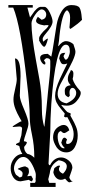

<svg xmlns="http://www.w3.org/2000/svg" viewBox="-20 -736 352 756"><path d="M133 -578H135L134 -581Q134 -584 134 -585Q134 -598 164 -625Q171 -632 171 -637H160Q157 -636 154 -636Q122 -641 122 -654Q122 -660 129 -670L144 -658Q162 -662 162 -679Q162 -687 156.5 -693Q151 -699 144 -699Q133 -699 118.5 -678Q104 -657 104 -644Q104 -596 121 -502Q132 -442 135.5 -422Q139 -402 142 -372Q145 -342 145 -302Q145 -268 154 -237L155 -239Q162 -295 169 -374Q178 -452 178 -473V-496Q178 -507 163 -507Q161 -507 153 -499L159 -489Q159 -482 156 -482Q150 -482 144 -491Q138 -500 138 -508Q138 -524 168 -524L182 -513Q186 -529 192 -569.5Q198 -610 203 -639Q208 -668 223 -692Q238 -716 261 -716Q287 -716 293.5 -705Q300 -694 302 -665Q303 -660 303 -658Q287 -642 266 -628L257 -622Q252 -625 254 -634Q256 -654 256 -668Q256 -687 244 -696Q224 -686 214 -594Q213 -576 209 -555L210 -554Q225 -574 240 -574Q255 -574 269 -562Q277 -540 277 -532Q277 -520 266 -496Q258 -479 240 -445.5Q222 -412 218 -405Q207 -383 207 -367Q207 -335 242 -329Q280 -346 280 -370Q280 -378 275.5 -384Q271 -390 265 -390Q260 -390 256 -383Q252 -376 255 -359L249 -353Q240 -358 237.5 -362Q235 -366 235 -378Q235 -398 257 -400L258 -401Q247 -412 247 -424Q247 -432 249 -438Q251 -444 254.5 -450Q258 -456 259 -460Q269 -459 269 -446Q269 -434 266 -425Q272 -404 294 -380Q298 -376 298 -370Q298 -358 285 -342Q269 -320 243 -320Q232 -320 222 -323V-321Q244 -294 247 -294Q248 -294 253.5 -291.5Q259 -289 259 -288Q259 -288 258 -286Q258 -283 257 -281Q259 -277 264.5 -267.5Q270 -258 272.5 -252.5Q275 -247 279 -238Q283 -229 284.5 -220Q286 -211 286 -202Q286 -177 274.5 -156.5Q263 -136 241 -136Q218 -136 203 -156Q189 -178 189 -194Q189 -227 216 -240Q223 -244 230 -244Q247 -244 253 -223Q238 -212 233 -212Q227 -212 220 -220Q207 -217 207 -199Q207 -182 213.5 -167Q220 -152 232 -152L235 -153Q224 -164 222 -173Q220 -172 222 -176Q226 -194 234 -194Q238 -194 244 -187Q236 -170 245 -169L252 -170Q270 -178 270 -209Q270 -218 267 -228Q264 -238 261 -244Q258 -250 252.5 -261Q247 -272 245 -275Q242 -274 239 -274H238L232 -277L235 -289Q233 -292 221 -306Q209 -320 203 -332Q197 -344 197 -359Q197 -384 216 -426Q221 -437 232 -459.5Q243 -482 245 -486Q236 -483 232 -483Q226 -483 223 -485.5Q220 -488 216.5 -496.5Q213 -505 213 -506Q215 -519 219.5 -523.5Q224 -528 237 -528L230 -515Q235 -501 239 -501Q245 -501 250 -512.5Q255 -524 255 -534Q255 -560 239 -560Q199 -560 182 -327Q178 -267 178 -216L171 -92Q174 -80 180 -90Q180 -91 180.5 -92Q181 -93 182 -94Q197 -116 221 -116Q236 -116 250.5 -104Q265 -92 265 -75Q265 -71 253 -38Q254 -32 258.5 -26.5Q263 -21 269 -24Q258 -18 253 -18Q248 -18 237 -32H235Q228 -28 220 -28Q208 -28 200 -37Q192 -46 190 -58L194 -74Q196 -75 201.5 -79.5Q207 -84 212 -84Q215 -84 216 -83.5Q217 -83 216 -81Q212 -76 212 -70Q212 -59 228 -52Q243 -67 243 -81Q243 -100 211 -105Q179 -88 176 -54Q174 -44 170 -30L174 -16H199V0H99V-16H117Q122 -20 120 -31Q121 -35 121 -48Q121 -57 113 -75Q94 -118 72 -118Q57 -118 46 -103Q35 -88 35 -73Q35 -61 43 -48L58 -37L67 -41Q69 -49 69 -53Q69 -63 50 -70Q50 -73 62.5 -77Q75 -81 79 -81L91 -75Q94 -69 94 -60Q94 -52 88 -44V-42L103 -44L110 -31L106 -22Q100 -22 94 -28L61 -22Q43 -22 32.5 -37.5Q22 -53 22 -74Q22 -95 35.5 -112Q49 -129 68 -130Q60 -142 56 -161Q47 -165 44 -165Q43 -165 43 -168Q43 -170 57 -176Q57 -182 61 -193Q65 -204 65 -211Q65 -215 66 -221Q67 -227 67 -229Q67 -238 56 -238Q54 -238 32 -236Q24 -236 43 -247Q60 -258 64 -258L65 -259Q63 -262 57 -273Q51 -284 48 -290Q45 -296 41 -306Q37 -316 35 -325.5Q33 -335 33 -344Q33 -359 39.5 -385Q46 -411 46 -425L39 -506Q61 -506 61 -436L58 -359Q58 -344 75 -305Q92 -265 92 -250Q92 -238 83.5 -214.5Q75 -191 74 -180Q84 -179 86 -175Q84 -168 80.5 -164.5Q77 -161 75 -157Q75 -140 88 -130Q102 -128 115 -115V-119Q115 -163 106 -205Q97 -247 97 -277Q97 -323 86 -413Q61 -638 32 -706H13V-716H109V-706H88L98 -668V-667Q100 -669 106 -678Q112 -687 115.5 -691.5Q119 -696 125 -701.5Q131 -707 138 -709H155Q165 -709 176 -686.5Q187 -664 187 -651Q187 -634 159 -602Q148 -589 148 -583Q148 -575 151 -572Q163 -584 169 -584Q161 -552 154 -552Q147 -552 133 -578Z"/></svg>

Font: Bukvitsa
Style: Regular
Weight: 500
Foundry: Ponomar Technologies, Inc.
Version: Version 1.1